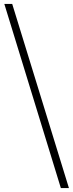

<svg xmlns="http://www.w3.org/2000/svg" viewBox="-20 -783 372 975"><path d="M330 172 42 -763H2L289 172Z"/></svg>

Font: AllPunType ExtraLight
Style: Regular
Weight: 280
Version: 1.0